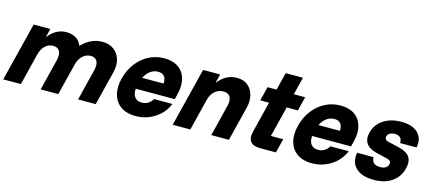

<svg xmlns="http://www.w3.org/2000/svg" viewBox="-55 -1109 3548 1578"><g transform="rotate(15 1719.0 -320.0)"><path d="M-4.2 0 120.8 -500H262.5L245 -429.2H248.3Q310 -509.2 399.2 -509.2Q445.8 -509.2 480 -488.3Q514.2 -467.5 527.5 -429.2H530Q609.2 -509.2 703.3 -509.2Q762.5 -509.2 801.7 -480.4Q840.8 -451.7 855.8 -402.1Q870.8 -352.5 855 -290L782.5 0H632.5L699.2 -267.5Q710.8 -316.7 695.8 -344.6Q680.8 -372.5 641.7 -372.5Q602.5 -372.5 572.5 -344.2Q542.5 -315.8 530.8 -267.5L464.2 0H314.2L380.8 -267.5Q392.5 -316.7 376.7 -344.6Q360.8 -372.5 321.7 -372.5Q282.5 -372.5 253.8 -345Q225 -317.5 212.5 -267.5L145.8 0Z M1122.5 10Q1046.7 10 997.5 -24.2Q948.3 -58.3 931.2 -119.2Q914.2 -180 934.2 -259.2Q953.3 -334.2 996.7 -390.8Q1040 -447.5 1100.4 -478.8Q1160.8 -510 1230.8 -510Q1304.2 -510 1351.2 -477.1Q1398.3 -444.2 1414.2 -385.4Q1430 -326.7 1410 -249.2L1399.2 -207.5H1067.5Q1065 -160 1084.6 -135Q1104.2 -110 1143.3 -110Q1173.3 -110 1197.1 -124.2Q1220.8 -138.3 1235 -164.2H1391.7Q1357.5 -83.3 1284.6 -36.7Q1211.7 10 1122.5 10ZM1095 -307.5H1277.5Q1280.8 -347.5 1263.3 -368.8Q1245.8 -390 1210 -390Q1175 -390 1145 -368.8Q1115 -347.5 1095 -307.5Z M1437.5 0 1562.5 -500H1707.5L1689.2 -428.3H1692.5Q1724.2 -467.5 1762.9 -488.3Q1801.7 -509.2 1851.7 -509.2Q1905.8 -509.2 1941.7 -480Q1977.5 -450.8 1990.8 -401.2Q2004.2 -351.7 1988.3 -290L1915.8 0H1765.8L1832.5 -267.5Q1844.2 -316.7 1827.9 -344.6Q1811.7 -372.5 1770 -372.5Q1729.2 -372.5 1697.5 -344.6Q1665.8 -316.7 1654.2 -267.5L1587.5 0Z M2180.8 0Q2123.3 0 2099.2 -29.6Q2075 -59.2 2090.8 -120L2155.8 -380H2080.8L2110.8 -500H2187.5L2225 -650H2371.7L2334.2 -500H2430.8L2400.8 -380H2305.8L2240.8 -120H2345.8L2315.8 0Z M2622.5 10Q2546.7 10 2497.5 -24.2Q2448.3 -58.3 2431.2 -119.2Q2414.2 -180 2434.2 -259.2Q2453.3 -334.2 2496.7 -390.8Q2540 -447.5 2600.4 -478.8Q2660.8 -510 2730.8 -510Q2804.2 -510 2851.2 -477.1Q2898.3 -444.2 2914.2 -385.4Q2930 -326.7 2910 -249.2L2899.2 -207.5H2567.5Q2565 -160 2584.6 -135Q2604.2 -110 2643.3 -110Q2673.3 -110 2697.1 -124.2Q2720.8 -138.3 2735 -164.2H2891.7Q2857.5 -83.3 2784.6 -36.7Q2711.7 10 2622.5 10ZM2595 -307.5H2777.5Q2780.8 -347.5 2763.3 -368.8Q2745.8 -390 2710 -390Q2675 -390 2645 -368.8Q2615 -347.5 2595 -307.5Z M3149.2 10Q3046.7 10 2996.2 -39.2Q2945.8 -88.3 2961.7 -170H3101.7Q3100 -139.2 3118.3 -122.1Q3136.7 -105 3172.5 -105Q3201.7 -105 3219.6 -115.8Q3237.5 -126.7 3242.5 -146.7Q3250 -178.3 3212.5 -187.5L3120 -209.2Q2988.3 -240.8 3015.8 -355Q3033.3 -426.7 3095.4 -468.3Q3157.5 -510 3247.5 -510Q3344.2 -510 3390.8 -462.9Q3437.5 -415.8 3421.7 -338.3H3281.7Q3283.3 -369.2 3267.9 -384.6Q3252.5 -400 3221.7 -400Q3195.8 -400 3178.8 -389.6Q3161.7 -379.2 3157.5 -361.7Q3154.2 -348.3 3161.2 -337.9Q3168.3 -327.5 3182.5 -324.2L3279.2 -301.7Q3348.3 -285.8 3373.3 -249.2Q3398.3 -212.5 3383.3 -150.8Q3364.2 -74.2 3303.3 -32.1Q3242.5 10 3149.2 10Z"/></g></svg>

Font: Funnel Sans Light ExtraBold
Style: Italic
Weight: 800
Italic angle: -14.036°
Version: Version 1.000